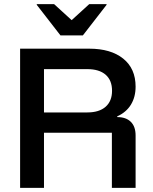

<svg xmlns="http://www.w3.org/2000/svg" viewBox="-20 -911 743 931"><path d="M77.5 0V-675H412.5Q517.5 -675 577.5 -626.7Q637.5 -578.3 637.5 -490.8Q637.5 -440.8 615 -403.8Q592.5 -366.7 548.3 -346.7V-343.3Q590.8 -343.3 614.2 -320.4Q637.5 -297.5 637.5 -254.2V0H522.5V-267.5H193.3V0ZM193.3 -365.8H403.3Q460.8 -365.8 492.1 -393.3Q523.3 -420.8 523.3 -470.8Q523.3 -521.7 492.1 -548.8Q460.8 -575.8 403.3 -575.8H193.3ZM273.3 -739.2 158.3 -887.5V-890.8H242.5L327.5 -813.3L412.5 -890.8H496.7V-887.5L381.7 -739.2Z"/></svg>

Font: Funnel Display Medium
Style: Regular
Weight: 500
Designer: NORD ID, Kristian Moeller
Foundry: Dicotype
Version: Version 1.000